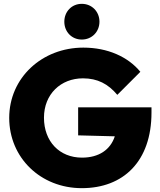

<svg xmlns="http://www.w3.org/2000/svg" viewBox="-20 -969 831 1000"><path d="M406 11C622 11 769 -128 769 -383V-410H387V-264L578 -259C555 -189 495 -148 407 -148C290 -148 209 -232 209 -356C209 -479 297 -561 412 -561C488 -561 543 -532 591 -475L711 -595C647 -673 541 -721 414 -721C199 -721 28 -564 28 -355C28 -147 192 11 406 11ZM315 -856C315 -804 353 -763 406 -763C459 -763 498 -804 498 -856C498 -908 459 -949 406 -949C353 -949 315 -908 315 -856Z"/></svg>

Font: MV Cash ExtraBold
Style: Regular
Weight: 800
Designer: Rodrigo Fuenzalida
Foundry: fragTYPE
Version: Version 1.100;Glyphs 3.1.2 (3151)